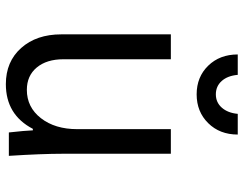

<svg xmlns="http://www.w3.org/2000/svg" viewBox="-106 -696 813 640"><g transform="rotate(90 300.0 -376.5)"><path d="M493 -540V-180Q493 -110 500 0H422Q416 -54 415 -80H410Q363 10 261 10Q186 10 140.5 -41Q95 -92 95 -175V-540H178V-182Q178 -126 205.5 -93Q233 -60 280 -60Q338 -60 374.5 -107Q411 -154 411 -228V-540ZM230 -763Q233 -729 250.5 -709.5Q268 -690 295 -690Q322 -690 339.5 -710Q357 -730 360 -763H429Q429 -703 391 -664.5Q353 -626 295 -626Q237 -626 199.5 -664.5Q162 -703 162 -763Z"/></g></svg>

Font: CommitMono
Style: 450Regular
Weight: 450
Designer: Eigil Nikolajsen
Foundry: Eigil Nikolajsen
Version: Version 1.002